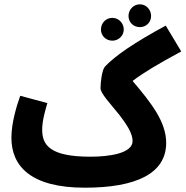

<svg xmlns="http://www.w3.org/2000/svg" viewBox="-20 -851 862 892"><path d="M630 -725C659 -725 682 -747 682 -777C682 -806 659 -831 630 -831C600 -831 577 -806 577 -777C577 -747 600 -725 630 -725ZM502 -662C531 -662 555 -685 555 -714C555 -744 531 -768 502 -768C472 -768 449 -744 449 -714C449 -685 472 -662 502 -662ZM176 -248C176 -290 189 -334 200 -372L74 -406C56 -356 33 -278 33 -211C33 -80 122 21 374 21C613 21 752 -45 752 -187C752 -284 685 -370 596 -475C646 -513 716 -555 822 -612L750 -732C604 -653 515 -592 468 -542C454 -527 447 -471 447 -441C447 -417 493 -369 534 -318C566 -276 596 -233 596 -196C596 -139 490 -123 400 -123C212 -123 176 -177 176 -248Z"/></svg>

Font: Noto Sans Arabic UI ExtraCondensed Extra
Style: Regular
Weight: 800
Width: 3
Designer: Nadine Chahine - Monotype Design Team
Foundry: Monotype Imaging Inc.
Version: Version 1.900